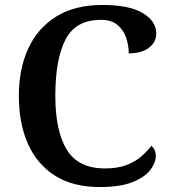

<svg xmlns="http://www.w3.org/2000/svg" viewBox="-20 -744 688 774"><path d="M382 10Q274 10 201.5 -36Q129 -82 92.5 -164.5Q56 -247 56 -358Q56 -466 94 -548.5Q132 -631 207 -677.5Q282 -724 392 -724Q502 -724 556 -691Q610 -658 610 -609Q610 -574 580.5 -551.5Q551 -529 499 -529Q499 -561 488.5 -592Q478 -623 453.5 -643.5Q429 -664 387 -664Q285 -664 244 -584.5Q203 -505 203 -358Q203 -217 249 -141Q295 -65 403 -65Q454 -65 489.5 -78.5Q525 -92 549 -113Q573 -134 590 -156Q608 -143 608 -115Q608 -88 586 -59Q564 -30 514.5 -10Q465 10 382 10Z"/></svg>

Font: Noto Serif Malayalam SemiBold
Style: Regular
Weight: 600
Designer: Indian type Foundry, Jelle Bosma, Monotype Design Team
Foundry: Monotype Imaging Inc.
Version: Version 2.104; ttfautohint (v1.8.4.7-5d5b)